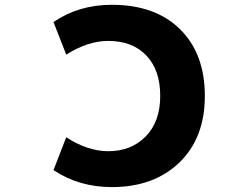

<svg xmlns="http://www.w3.org/2000/svg" viewBox="-20 -762 1040 794"><path d="M442.4 11.7Q306.6 11.7 201.2 -58.6L253.9 -194.3Q342.8 -136.7 427.7 -136.7Q522.5 -136.7 582.5 -197.8Q642.6 -258.8 642.6 -365.2Q642.6 -472.7 585 -532.7Q527.3 -592.8 427.7 -592.8Q343.8 -592.8 253.9 -536.1L201.2 -670.9Q305.7 -742.2 442.4 -742.2Q622.1 -742.2 724.6 -641.1Q827.1 -540 827.1 -365.2Q827.1 -191.4 721.7 -89.8Q616.2 11.7 442.4 11.7Z"/></svg>

Font: GenEi Gothic M Heavy
Style: Regular
Weight: 800
Designer: o_tamon (Modified); [Source Han Sans]
Ryoko NISHIZUKA  (kana & ideographs); Paul D. Hunt (Latin, Greek & Cyrillic); Wenl
Version: Version 1.1a;Original Version 1.004